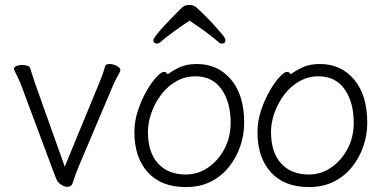

<svg xmlns="http://www.w3.org/2000/svg" viewBox="-20 -744 1540 780"><path d="M382 -404Q389 -421 395.5 -438.5Q402 -456 407 -475Q410 -484 425 -484Q439 -484 454 -476.5Q469 -469 469 -458Q469 -456 467 -452Q460 -439 450 -419.5Q440 -400 435 -387L299 -66Q293 -52 287.5 -36.5Q282 -21 277 -6Q274 6 268 10.5Q262 15 254 15Q244 15 234 9.5Q224 4 218 -2Q211 -10 208 -19Q205 -28 197 -47L69 -390Q63 -407 55 -423.5Q47 -440 38 -459Q37 -461 37 -464Q37 -472 47.5 -476Q58 -480 70 -480Q81 -480 91 -477Q101 -474 103 -466Q106 -455 112 -437.5Q118 -420 123 -404L243 -67Z M750 -660Q715 -637 685 -615Q655 -593 630 -572Q625 -567 618 -567Q603 -567 603 -581Q603 -587 617.5 -605Q632 -623 652.5 -645Q673 -667 692 -686Q711 -705 720 -714Q731 -724 749 -724Q768 -724 780 -712Q791 -702 810 -683.5Q829 -665 848.5 -643.5Q868 -622 882 -605Q896 -588 896 -581Q896 -567 881 -567Q874 -567 869 -572Q819 -615 750 -660ZM661 -442Q681 -457 709.5 -470.5Q738 -484 780 -484Q865 -484 918.5 -421Q972 -358 972 -245Q972 -197 956.5 -151Q941 -105 911 -67Q881 -29 837 -6.5Q793 16 735 16Q635 16 580.5 -44Q526 -104 526 -207Q526 -252 540.5 -295.5Q555 -339 575.5 -374.5Q596 -410 615.5 -431Q635 -452 645 -452Q656 -452 661 -442ZM735 -35Q784 -35 825.5 -63.5Q867 -92 892 -139.5Q917 -187 917 -245Q917 -329 880 -381.5Q843 -434 774 -434Q732 -434 696.5 -414Q661 -394 635.5 -360.5Q610 -327 595.5 -287Q581 -247 581 -208Q581 -125 622 -80Q663 -35 735 -35Z M1161 -442Q1181 -457 1209.5 -470.5Q1238 -484 1280 -484Q1365 -484 1418.5 -421Q1472 -358 1472 -245Q1472 -197 1456.5 -151Q1441 -105 1411 -67Q1381 -29 1337 -6.5Q1293 16 1235 16Q1135 16 1080.5 -44Q1026 -104 1026 -207Q1026 -252 1040.5 -295.5Q1055 -339 1075.5 -374.5Q1096 -410 1115.5 -431Q1135 -452 1145 -452Q1156 -452 1161 -442ZM1235 -35Q1284 -35 1325.5 -63.5Q1367 -92 1392 -139.5Q1417 -187 1417 -245Q1417 -329 1380 -381.5Q1343 -434 1274 -434Q1232 -434 1196.5 -414Q1161 -394 1135.5 -360.5Q1110 -327 1095.5 -287Q1081 -247 1081 -208Q1081 -125 1122 -80Q1163 -35 1235 -35Z"/></svg>

Font: Moon Stars Kai T HW Light
Style: Regular
Weight: 300
Designer: GuiWonder
Version: Version 1.101